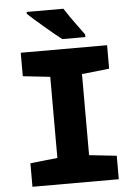

<svg xmlns="http://www.w3.org/2000/svg" viewBox="-61 -973 722 1019"><g transform="rotate(-5 300.0 -463.5)"><path d="M70 0V-125L215 -141V-573L70 -589V-714H530V-589L384 -573V-141L530 -125V0ZM296 -767Q280 -779 256 -799Q232 -819 206 -841Q180 -863 157 -883.5Q134 -904 120 -917V-927H316Q329 -906 348.5 -878Q368 -850 387.5 -824Q407 -798 419 -781V-767Z"/></g></svg>

Font: Noto Sans Mono Black
Style: Regular
Weight: 900
Designer: Monotype Design Team
Foundry: Monotype Imaging Inc.
Version: Version 2.014